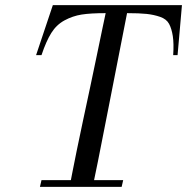

<svg xmlns="http://www.w3.org/2000/svg" viewBox="-20 -725 726 745"><path d="M686 -705 669 -511H652Q655 -556 650.5 -585Q646 -614 636 -632.5Q626 -651 601.5 -659.5Q577 -668 549 -671Q521 -674 473 -674Q460 -608 403 -317Q346 -26 345 -26H458L452 0H135L141 -26H255L261 -57Q267 -88 278 -142Q289 -196 302 -256.5Q315 -317 330 -387.5Q345 -458 356 -511.5Q367 -565 377.5 -615Q388 -665 390 -674Q331 -674 296.5 -668.5Q262 -663 230.5 -646Q199 -629 179 -597Q159 -565 141 -511H120L185 -705Z"/></svg>

Font: GFS BodoniClassic
Style: Regular
Weight: 400
Designer: George D. Matthiopoulos
Foundry: George D. Matthiopoulos
Version: Macromedia Fontographer 4.1.5 140901